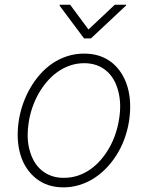

<svg xmlns="http://www.w3.org/2000/svg" viewBox="-20 -780 625 811"><path d="M60 -274.5Q65.7 -308.9 77.8 -343Q89.8 -377.1 107.8 -408.2Q125.7 -439.3 149.1 -465.9Q172.6 -492.5 201.3 -512.1Q230.1 -531.6 263.8 -542.6Q297.6 -553.6 335.6 -553.6Q403.8 -553.6 451.3 -516.7Q474.8 -498.2 491.7 -472.3Q508.5 -446.4 518.1 -414.8Q527.7 -383.2 529.5 -345.9Q531.2 -308.6 524.9 -267Q511.4 -186.4 471.2 -123.6Q451 -92 426.1 -66.9Q401.3 -41.9 372.9 -24.5Q344.5 -7.1 313 2.1Q281.6 11.4 248.2 11.4Q180 11.4 133.2 -25.6Q109.7 -44 92.7 -69.6Q75.6 -95.2 66.2 -127Q56.8 -158.7 55 -195.8Q53.3 -233 60 -274.5ZM104.8 -146.7Q111.9 -119.7 124.6 -97.8Q137.4 -76 155.7 -60.7Q174 -45.5 197.4 -37.1Q220.9 -28.8 248.9 -28.8Q282 -28.8 310.7 -38.7Q339.5 -48.7 363.8 -66.2Q388.1 -83.8 408 -107.4Q427.9 -131 443 -158.2Q458.1 -185.4 468 -215.2Q478 -245 482.6 -274.5Q494 -341.3 479.4 -395.2Q472.7 -422.2 459.9 -444.1Q447.1 -465.9 429 -481.2Q410.9 -496.4 387.4 -504.8Q364 -513.1 335.9 -513.1Q303.6 -513.1 275 -503Q246.4 -492.9 221.9 -475.3Q197.4 -457.7 177.4 -433.9Q157.3 -410.2 142 -382.8Q126.8 -355.5 116.7 -325.8Q106.5 -296.2 101.9 -267Q90.6 -196.4 104.8 -146.7ZM231.5 -756.4 233 -759.9H276.3L353.7 -655.5L464.8 -759.9H513.1L512.1 -756.4L364.3 -617.9H334.9Z"/></svg>

Font: Inter P Extra Light
Style: Italic
Weight: 200
Italic angle: 9.39999°
Designer: Rasmus Andersson
Foundry: rsms
Version: Version 3.018;git-588b23468